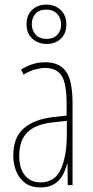

<svg xmlns="http://www.w3.org/2000/svg" viewBox="-20 -860 406 839"><path d="M177 -588Q240 -588 268.5 -547.5Q297 -507 297 -409V-51H276L275 -144H273Q267 -119 254.5 -95.5Q242 -72 218.5 -56.5Q195 -41 157 -41Q115 -41 89 -61Q63 -81 50.5 -112.5Q38 -144 38 -180Q38 -259 83 -298.5Q128 -338 210 -348L271 -355V-406Q271 -496 249 -529.5Q227 -563 177 -563Q159 -563 135 -557Q111 -551 83 -534L72 -556Q123 -588 177 -588ZM209 -325Q135 -317 99.5 -281.5Q64 -246 64 -180Q64 -124 89 -93.5Q114 -63 157 -63Q220 -63 246 -121Q272 -179 272 -271V-332ZM184 -668Q148 -668 122 -690.5Q96 -713 96 -754Q96 -795 121 -817.5Q146 -840 182 -840Q220 -840 245 -816.5Q270 -793 270 -753Q270 -714 246 -691Q222 -668 184 -668ZM184 -690Q213 -690 230 -707.5Q247 -725 247 -753Q247 -782 229.5 -800Q212 -818 182 -818Q151 -818 135 -800Q119 -782 119 -754Q119 -728 135.5 -709Q152 -690 184 -690Z"/></svg>

Font: Noto Sans Tamil UI ExtraCondensed Thin
Style: Regular
Weight: 100
Width: 2
Designer: Jelle Bosma - Monotype Design Team
Foundry: Monotype Imaging Inc.
Version: Version 2.004; ttfautohint (v1.8.4.7-5d5b)